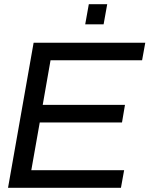

<svg xmlns="http://www.w3.org/2000/svg" viewBox="-20 -888 707 908"><path d="M18 0 139 -686H667L652 -603H219L182 -392H571L557 -309H168L128 -83H567L552 0ZM383 -773 400 -868H487L470 -773Z"/></svg>

Font: Archivo VF Beta
Style: Italic
Weight: 400
Italic angle: -10°
Designer: Hector Gatti
Foundry: Omnibus-Type
Version: Version 1.002